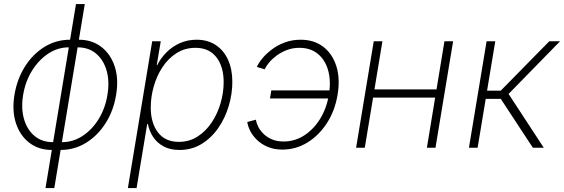

<svg xmlns="http://www.w3.org/2000/svg" viewBox="-20 -748 2855 972"><path d="M242.2 11.2Q176.3 11.2 128.9 -24.9Q81.5 -61 60.8 -124Q40 -187 53.2 -268.1Q66.9 -349.1 106.9 -412.1Q147 -475.1 205.8 -511Q264.6 -546.9 334.5 -546.9H379.4Q445.3 -546.9 492.4 -511Q539.6 -475.1 560.5 -412.1Q581.5 -349.1 567.9 -268.1Q554.7 -187 514.4 -124Q474.1 -61 415.3 -24.9Q356.4 11.2 286.6 11.2ZM248.5 -28.3H293.5Q350.1 -28.3 398.4 -60.1Q446.8 -91.8 480 -146.2Q513.2 -200.7 523.9 -268.1Q535.2 -335.4 520 -389.6Q504.9 -443.8 467 -476.1Q429.2 -508.3 373 -508.3H328.1Q272 -508.3 223.6 -476.1Q175.3 -443.8 141.8 -389.6Q108.4 -335.4 97.2 -268.1Q85.9 -200.7 101.3 -146.2Q116.7 -91.8 154.5 -60.1Q192.4 -28.3 248.5 -28.3ZM210.4 204.1 364.7 -727.5H409.2L254.9 204.1Z M627.4 204.1 750.5 -539.1H793.9L773.4 -418H775.9Q793.9 -454.1 823.2 -483.4Q852.5 -512.7 891.1 -529.8Q929.7 -546.9 975.1 -546.9Q1031.7 -546.9 1072.3 -520Q1112.8 -493.2 1134.5 -445.3Q1156.2 -397.5 1156.2 -333.5Q1156.2 -272.5 1137.9 -211.2Q1119.6 -149.9 1084.7 -99.6Q1049.8 -49.3 1000.2 -19Q950.7 11.2 888.7 11.2Q841.8 11.2 808.6 -6.6Q775.4 -24.4 755.6 -54.2Q735.8 -84 729 -119.6H725.1L671.4 204.1ZM885.3 -29.8Q938.5 -29.8 980.5 -56.9Q1022.5 -84 1052 -128.4Q1081.5 -172.9 1096.9 -226.3Q1112.3 -279.8 1112.3 -332.5Q1112.3 -410.6 1075.4 -458.3Q1038.6 -505.9 969.7 -505.9Q916 -505.9 874 -479.2Q832 -452.6 802.7 -408.2Q773.4 -363.8 758.3 -310.3Q743.2 -256.8 743.2 -203.1Q743.2 -125.5 779.8 -77.6Q816.4 -29.8 885.3 -29.8Z M1409.7 9.3Q1366.7 9.3 1334.2 -4.9Q1301.8 -19 1279.8 -40.8Q1257.8 -62.5 1246.1 -86.4Q1234.4 -110.4 1231.9 -130.4L1275.4 -142.1Q1277.3 -127.4 1286.1 -108.9Q1294.9 -90.3 1312 -72.5Q1329.1 -54.7 1355 -43.2Q1380.9 -31.7 1416 -31.7Q1472.7 -31.7 1520.5 -62.7Q1568.4 -93.8 1601.1 -147.2Q1633.8 -200.7 1645 -268.6Q1656.2 -336.9 1641.6 -390.4Q1627 -443.8 1589.6 -474.9Q1552.2 -505.9 1495.6 -505.9Q1460.9 -505.9 1431.4 -494.4Q1401.9 -482.9 1378.9 -465.6Q1356 -448.2 1341.1 -429.9Q1326.2 -411.6 1319.8 -397L1280.3 -409.2Q1288.6 -428.7 1308.1 -452.4Q1327.6 -476.1 1356.4 -497.8Q1385.3 -519.5 1422.1 -533.2Q1459 -546.9 1502 -546.9Q1569.8 -546.9 1616.5 -511.2Q1663.1 -475.6 1682.9 -412.6Q1702.6 -349.6 1689 -268.6Q1675.8 -188 1635.3 -125.2Q1594.7 -62.5 1536.4 -26.6Q1478 9.3 1409.7 9.3ZM1651.9 -249.5H1346.7L1353.5 -290.5H1658.7Z M2203.6 -295.4 2196.8 -253.9H1856.4L1863.8 -295.4ZM1916 -539.1 1826.7 0H1782.7L1872.1 -539.1ZM2273.9 -539.1 2184.6 0H2141.1L2230 -539.1Z M2354 0 2443.4 -539.1H2487.3L2445.8 -289.1H2515.1L2760.7 -539.1H2815.4L2554.7 -272.5L2732.9 0H2677.7L2515.1 -247.6H2439L2397.9 0Z"/></svg>

Font: Inter 18pt ExtraLight
Style: Italic
Weight: 250
Italic angle: -9.3988°
Designer: Rasmus Andersson
Foundry: rsms
Version: Version 4.001;git-66647c0bb